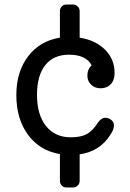

<svg xmlns="http://www.w3.org/2000/svg" viewBox="-20 -673 575 846"><path d="M444 -154Q459 -154 470.5 -144.5Q482 -135 482 -121Q482 -102 468 -82Q422 -6 331 7V124Q331 136 322.5 144.5Q314 153 302 153H272Q260 153 252 144.5Q244 136 244 124V6Q155 -9 103.5 -79Q52 -149 52 -254Q52 -357 104 -425Q156 -493 244 -507V-624Q244 -636 252 -644.5Q260 -653 272 -653H302Q314 -653 322.5 -644.5Q331 -636 331 -624V-507Q401 -496 443 -454Q485 -412 485 -351Q485 -320 468 -302Q451 -284 423 -284Q398 -284 381.5 -300Q365 -316 365 -340Q365 -368 384 -385Q359 -432 284 -432Q216 -432 179.5 -386Q143 -340 143 -255Q143 -168 182.5 -118Q222 -68 292 -68Q336 -68 362 -82Q388 -96 411 -132Q426 -154 444 -154Z"/></svg>

Font: Solway
Style: Regular
Weight: 400
Designer: Mariya V. Pigoulevskaya
Foundry: The Northern Block Ltd.
Version: Version 1.000;hotconv 1.0.109;makeotfexe 2.5.65596